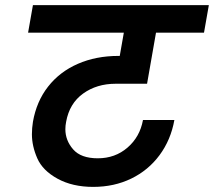

<svg xmlns="http://www.w3.org/2000/svg" viewBox="-20 -760 838 752"><path d="M433 -432Q359 -432 305.5 -393.5Q252 -355 239 -283Q236 -268 236 -254Q236 -210 266.5 -175Q297 -140 363 -140Q431 -140 479.5 -182Q528 -224 540 -290H663Q649 -212 605 -152.5Q561 -93 494 -60.5Q427 -28 345 -28Q264 -28 205.5 -60Q147 -92 126 -140Q105 -188 105 -234Q105 -258 109 -283Q123 -363 168.5 -421Q214 -479 285 -510Q356 -541 444 -541H449L465 -632H90L109 -740H798L779 -632H591L556 -432Z"/></svg>

Font: Fz Poppins SemBd
Style: Italic
Weight: 600
Italic angle: -10°
Designer: Ninad Kale (Devanagari), Jonny Pinhorn (Latin)
Foundry: Indian Type Foundry
Version: Vit hóa bi Vntype.Com & FontZin.Com